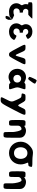

<svg xmlns="http://www.w3.org/2000/svg" viewBox="2386 -3286 1159 5972"><g transform="rotate(90 2966.0 -299.5)"><path d="M424 -599C441 -598 444 -600 506 -662C568 -724 569 -726 527 -726C343 -728 334 -727 194 -727C54 -727 50 -725 50 -663C50 -600 51 -598 86 -598C121 -598 118 -598 111 -562C109 -549 107 -536 107 -523C107 -494 113 -468 124 -446C155 -384 149 -403 104 -326C89 -299 80 -267 80 -230C80 -96 190 0 340 0C376 0 408 -3 434 -7C502 -18 503 -25 504 -28C505 -32 506 -33 549 -63C593 -94 594 -93 596 -34C598 25 597 28 574 68C551 108 549 109 508 107C468 105 468 103 485 40C502 -23 518 -10 576 -71C597 -92 592 -96 520 -131C448 -166 450 -162 433 -153C420 -145 394 -138 341 -138C282 -138 240 -171 240 -230C240 -291 285 -333 341 -333C350 -333 357 -332 363 -331C372 -329 372 -330 372 -381C372 -431 371 -433 354 -433H337C294 -433 253 -470 253 -521C253 -541 261 -559 274 -573C314 -613 326 -599 333 -599C339 -599 342 -600 424 -599Z M1050 -555C1076 -517 1071 -513 1132 -542C1193 -572 1208 -586 1152 -650C1119 -688 1061 -727 963 -727C829 -727 732 -642 732 -523C732 -494 738 -468 749 -446C780 -384 774 -403 729 -326C714 -299 705 -267 705 -230C705 -96 815 0 965 0C1073 0 1139 -43 1178 -86C1243 -159 1227 -174 1155 -209C1083 -244 1091 -239 1063 -191C1048 -165 1019 -138 966 -138C908 -138 865 -171 865 -230C865 -291 910 -333 966 -333C975 -333 982 -332 988 -331C997 -329 997 -330 997 -381C997 -431 996 -433 979 -433H962C919 -433 878 -470 878 -521C878 -566 919 -599 964 -599C1009 -599 1035 -577 1050 -555Z M1445 -513C1343 -513 1344 -506 1478 -257C1611 -7 1617 0 1675 0C1733 0 1739 -7 1873 -257C2006 -506 2007 -513 1905 -513C1803 -513 1799 -508 1751 -337C1703 -165 1700 -165 1626 -337C1552 -508 1547 -513 1445 -513Z M2399 -608C2439 -585 2443 -587 2520 -696C2598 -805 2599 -809 2535 -841C2472 -874 2468 -872 2414 -753C2359 -634 2359 -630 2399 -608ZM2308 -256C2308 -327 2361 -377 2428 -377C2494 -377 2547 -327 2547 -256C2547 -186 2497 -136 2428 -136C2356 -136 2308 -186 2308 -256ZM2120 -256C2120 -106 2225 15 2375 15C2410 15 2442 7 2471 -6C2550 -42 2544 -57 2570 -29C2596 -1 2599 0 2684 0C2769 0 2770 -4 2728 -129C2686 -254 2686 -262 2728 -386C2770 -509 2769 -513 2683 -513C2597 -513 2594 -512 2569 -489C2543 -465 2548 -481 2469 -511C2441 -522 2409 -528 2375 -528C2225 -528 2120 -406 2120 -256Z M3322 -382C3263 -254 3259 -254 3190 -382C3120 -509 3115 -513 3016 -513C2917 -513 2914 -511 2896 -454C2878 -396 2880 -394 2948 -388C3017 -382 3020 -378 3088 -231C3155 -84 3155 -75 3069 90C2983 255 2983 260 3082 260C3181 260 3190 249 3386 -127C3581 -502 3584 -513 3485 -513C3386 -513 3381 -509 3322 -382Z M3801 0C3886 0 3889 -4 3889 -145V-290C3889 -341 3941 -390 3994 -390C4051 -390 4086 -170 4086 -119V26C4086 167 4089 171 4175 171C4260 171 4263 164 4263 -84V-338C4263 -481 4132 -528 4038 -528C4010 -528 3983 -521 3958 -509C3885 -473 3890 -460 3890 -486C3889 -512 3886 -513 3801 -513C3715 -513 3712 -506 3712 -257C3712 -7 3715 0 3801 0Z M4560 -364C4560 -468 4618 -573 4741 -573C4865 -573 4921 -468 4921 -364C4921 -259 4869 -155 4741 -155C4610 -155 4560 -259 4560 -364ZM4492 -622C4428 -557 4387 -466 4387 -364C4387 -159 4534 0 4741 0C4942 0 5094 -159 5094 -364C5094 -408 5086 -450 5073 -489C5035 -599 5017 -594 5081 -599C5145 -604 5147 -606 5165 -666C5182 -725 5176 -727 4962 -727C4747 -727 4676 -809 4492 -622Z M5396 0C5481 0 5484 -4 5484 -145V-290C5484 -341 5536 -390 5589 -390C5646 -390 5681 -170 5681 -119V26C5681 167 5684 171 5770 171C5855 171 5858 164 5858 -84V-338C5858 -481 5727 -528 5633 -528C5605 -528 5578 -521 5553 -509C5480 -473 5485 -460 5485 -486C5484 -512 5481 -513 5396 -513C5310 -513 5307 -506 5307 -257C5307 -7 5310 0 5396 0Z"/></g></svg>

Font: Hussar Print
Style: Bold
Weight: 700
Foundry: Cannot Into Space Fonts
Version: Version 2.00